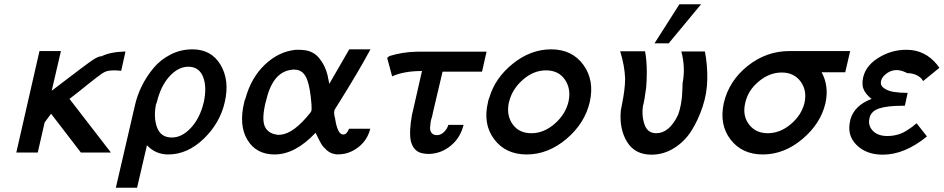

<svg xmlns="http://www.w3.org/2000/svg" viewBox="-20 -711 4399 895"><path d="M56 0 164 -473H264L221 -288Q391 -418 413 -432Q439 -449 454 -449Q494 -469 565 -471L545 -381Q496 -386 474 -378Q466 -375 456 -368.5Q446 -362 430 -349.5Q414 -337 398 -324.5Q382 -312 355 -290Q328 -268 304 -250L497 0H357L218 -181L188 -140Q178 -94 156 0Z M520 164 609 -220Q619 -265 640.5 -309Q662 -353 694.5 -392.5Q727 -432 774.5 -456.5Q822 -481 877 -481Q965 -481 1008 -409Q1051 -337 1028 -236Q1006 -138 930 -64.5Q854 9 764 9Q705 9 665 -34L619 164ZM711 -234Q709 -230 707 -224Q695 -162 712.5 -116Q730 -70 781 -70Q828 -70 870 -115Q912 -160 930 -235Q945 -305 927 -352Q908 -400 858 -400Q811 -400 770 -355Q729 -310 711 -234Z M1119 -237Q1120 -244 1124 -251Q1150 -348 1214.5 -409.5Q1279 -471 1359 -479Q1386 -479 1391 -478Q1439 -475 1467.5 -440.5Q1496 -406 1507 -360L1515 -320Q1597 -461 1608 -481H1707Q1676 -424 1646.5 -374Q1617 -324 1601 -298Q1585 -272 1566 -241.5Q1547 -211 1542 -203Q1533 -190 1542 -159Q1553 -84 1580 -84Q1597 -84 1607 -111H1706Q1693 -59 1653 -27Q1613 5 1568 8Q1551 10 1540 7Q1520 4 1503 -11Q1486 -26 1478 -39.5Q1470 -53 1461 -72Q1452 -91 1451 -92Q1356 9 1260 9Q1174 9 1133 -59.5Q1092 -128 1119 -237ZM1219 -236Q1218 -234 1217 -230Q1216 -226 1216 -225Q1198 -144 1219 -113Q1235 -89 1267 -84Q1276 -81 1288 -83Q1350 -89 1426 -185Q1430 -189 1432 -196Q1433 -200 1432 -224Q1426 -300 1413 -336Q1397 -383 1359 -386Q1347 -388 1335 -385Q1249 -373 1219 -236Z M1785 -440Q1786 -444 1796 -450Q1858 -469 1923 -470H2248L2227 -377H2043L1998 -186Q1998 -185 1994 -167Q1989 -153 1988 -145Q1986 -135 1986 -127Q1982 -107 1990 -94Q1998 -81 2017 -81Q2034 -81 2049 -95Q2064 -109 2070 -129H2141Q2127 -74 2090.5 -40Q2054 -6 2010 3Q1981 9 1958 5Q1908 0 1895 -54Q1886 -97 1901 -179V-178Q1903 -188 1905 -195L1947 -380Q1862 -380 1808 -355Z M2255 -236Q2256 -245 2261 -256Q2288 -348 2371 -414.5Q2454 -481 2549 -481Q2647 -481 2699.5 -408.5Q2752 -336 2729 -235Q2706 -136 2620.5 -63.5Q2535 9 2435 9Q2337 9 2283.5 -62Q2230 -133 2255 -236ZM2353 -236Q2353 -234 2352 -232Q2351 -230 2351 -228Q2341 -171 2370.5 -130.5Q2400 -90 2457 -90Q2515 -90 2565.5 -134Q2616 -178 2630 -237Q2643 -296 2613.5 -339.5Q2584 -383 2525 -383Q2467 -383 2417 -339Q2367 -295 2353 -236Z M3031 -509 3147 -691H3248L3097 -509ZM2871 -472H2987Q2995 -428 2995 -375Q2995 -334 2992 -302Q2984 -241 2977 -216Q2971 -175 2982 -138Q2995 -90 3039 -90Q3100 -90 3141 -176Q3149 -198 3153.5 -222.5Q3158 -247 3159 -261Q3160 -275 3161 -297.5Q3162 -320 3162 -324Q3176 -395 3156 -471H3266Q3278 -408 3277 -342Q3276 -276 3255 -213Q3234 -150 3202.5 -100.5Q3171 -51 3122 -20.5Q3073 10 3017 10Q2939 10 2902.5 -50.5Q2866 -111 2874 -196Q2874 -199 2880 -228Q2886 -257 2890 -288Q2894 -319 2894 -345Q2892 -403 2871 -472Z M3354 -231Q3378 -334 3465 -403.5Q3552 -473 3660 -473H3943L3920 -374H3810Q3845 -310 3828 -231Q3806 -135 3720.5 -63Q3635 9 3536 9Q3439 9 3385.5 -60.5Q3332 -130 3354 -231ZM3454 -232Q3452 -224 3452 -222Q3442 -168 3473 -129Q3504 -90 3559 -90Q3616 -90 3666 -132Q3716 -174 3730 -231Q3743 -289 3712 -331Q3681 -373 3624 -373Q3567 -373 3517 -331.5Q3467 -290 3454 -232Z M3943 -148Q3943 -149 3943.5 -151Q3944 -153 3944 -154Q3963 -220 4043 -250Q4036 -255 4028 -263Q4003 -288 4001 -314Q4000 -323 4001 -335Q4008 -398 4070 -438.5Q4132 -479 4205 -479Q4291 -479 4347 -411L4359 -395L4283 -333Q4282 -335 4279.5 -338.5Q4277 -342 4276 -344Q4250 -370 4209 -370Q4172 -390 4141 -382Q4122 -377 4106.5 -363.5Q4091 -350 4087 -334Q4082 -313 4100.5 -300Q4119 -287 4146.5 -282.5Q4174 -278 4211 -278L4198 -218H4185Q4116 -218 4078 -205.5Q4040 -193 4033 -160Q4025 -126 4048.5 -101.5Q4072 -77 4116 -77Q4172 -77 4215 -108L4234 -121Q4238 -125 4245 -130.5Q4252 -136 4253 -136L4301 -75Q4197 10 4095 10Q4018 10 3972.5 -35.5Q3927 -81 3943 -148Z"/></svg>

Font: Coval
Style: Italic
Weight: 400
Foundry: Context Ltd
Version: Version 001.000